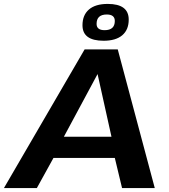

<svg xmlns="http://www.w3.org/2000/svg" viewBox="-56 -960 861 980"><path d="M-36 0 376 -708H545L734 0H567L530 -154H217L132 0ZM270 -262H513L442 -582ZM473 -752Q365 -752 365 -831Q365 -883 398 -911.5Q431 -940 494 -940Q601 -940 601 -860Q601 -808 568 -780Q535 -752 473 -752ZM478 -806Q530 -806 530 -853Q530 -886 489 -886Q437 -886 437 -838Q437 -806 478 -806Z"/></svg>

Font: Georama Extended SemiBold
Style: Italic
Weight: 600
Width: 7
Italic angle: -9°
Designer: Jean-Baptiste Levee
Foundry: Production Type
Version: Version 1.000